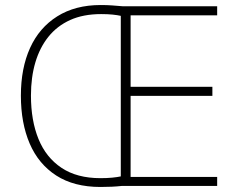

<svg xmlns="http://www.w3.org/2000/svg" viewBox="-20 -739 945 763"><path d="M380 -719Q406 -719 425 -717.5Q444 -716 469 -714H843V-678H499V-394H824V-358H499V-36H843V0H463Q445 2 424.5 3Q404 4 379 4Q274 4 203.5 -41.5Q133 -87 98 -168.5Q63 -250 63 -359Q63 -468 99.5 -548.5Q136 -629 207.5 -674Q279 -719 380 -719ZM382 -683Q311 -683 259 -659.5Q207 -636 172.5 -593Q138 -550 120.5 -491Q103 -432 103 -359Q103 -260 133 -186.5Q163 -113 224.5 -72Q286 -31 379 -31Q405 -31 425.5 -33Q446 -35 460 -38V-676Q447 -679 427.5 -681Q408 -683 382 -683Z"/></svg>

Font: Noto Sans Khmer ExtraLight
Style: Regular
Weight: 250
Version: Version 2.003